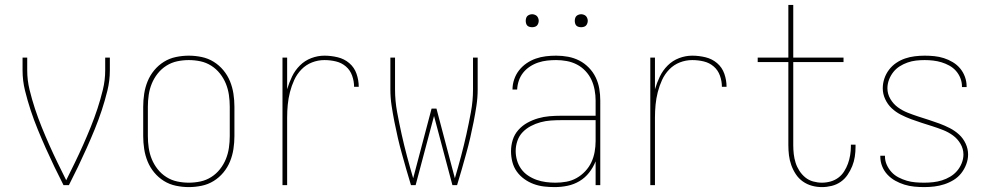

<svg xmlns="http://www.w3.org/2000/svg" viewBox="-20 -755 4040 783"><path d="M261 0H239Q220 -37 202 -74.5Q184 -112 167 -150Q150 -188 134 -227Q118 -266 105 -305.5Q92 -345 82 -385.5Q72 -426 72 -468V-520H91V-468Q91 -428 100.5 -389Q110 -350 122.5 -312Q135 -274 150 -237Q165 -200 181 -164Q197 -128 214.5 -92Q232 -56 250 -20Q268 -56 285.5 -92Q303 -128 319 -164Q335 -200 350 -237Q365 -274 377.5 -312Q390 -350 399.5 -389Q409 -428 409 -468V-520H428V-468Q428 -426 418 -385.5Q408 -345 395 -305.5Q382 -266 366 -227Q350 -188 333 -150Q316 -112 298 -74.5Q280 -37 261 0Z M750 8Q724 8 697.5 2.5Q671 -3 648.5 -17Q626 -31 609 -51.5Q592 -72 582 -96.5Q572 -121 568 -147.5Q564 -174 564 -200V-320Q564 -346 568 -372.5Q572 -399 582 -423.5Q592 -448 609 -468.5Q626 -489 648.5 -503Q671 -517 697.5 -522.5Q724 -528 750 -528Q776 -528 802.5 -522.5Q829 -517 851.5 -503Q874 -489 891 -468.5Q908 -448 918 -423.5Q928 -399 932 -372.5Q936 -346 936 -320V-200Q936 -174 932 -147.5Q928 -121 918 -96.5Q908 -72 891 -51.5Q874 -31 851.5 -17Q829 -3 802.5 2.5Q776 8 750 8ZM750 -10Q774 -10 797.5 -15Q821 -20 841.5 -33Q862 -46 877 -65Q892 -84 901 -106Q910 -128 913.5 -152Q917 -176 917 -200V-320Q917 -344 913.5 -368Q910 -392 901 -414Q892 -436 877 -455Q862 -474 841.5 -487Q821 -500 797.5 -505Q774 -510 750 -510Q726 -510 702.5 -505Q679 -500 658.5 -487Q638 -474 623 -455Q608 -436 599 -414Q590 -392 586.5 -368Q583 -344 583 -320V-200Q583 -176 586.5 -152Q590 -128 599 -106Q608 -84 623 -65Q638 -46 658.5 -33Q679 -20 702.5 -15Q726 -10 750 -10Z M1132 0V-520H1151V-391Q1159 -418 1171 -443Q1183 -468 1203 -488Q1223 -508 1249.5 -518Q1276 -528 1303 -528Q1330 -528 1357 -521.5Q1384 -515 1404.5 -497.5Q1425 -480 1434 -454Q1443 -428 1443 -401H1424Q1424 -424 1416 -446.5Q1408 -469 1390.5 -484Q1373 -499 1350 -504.5Q1327 -510 1303 -510Q1277 -510 1252.5 -500.5Q1228 -491 1209.5 -472Q1191 -453 1180 -429Q1169 -405 1162.5 -379.5Q1156 -354 1153.5 -328Q1151 -302 1151 -276V0Z M1675 0H1656Q1646 -32 1637 -64Q1628 -96 1619 -128Q1610 -160 1602.5 -192.5Q1595 -225 1588.5 -258Q1582 -291 1577 -324Q1572 -357 1572 -390V-520H1591V-390Q1591 -344 1599.5 -298Q1608 -252 1618 -207Q1628 -162 1640 -117Q1652 -72 1665 -28L1740 -312H1760L1835 -28Q1848 -72 1860 -117Q1872 -162 1882 -207Q1892 -252 1900.5 -298Q1909 -344 1909 -390V-520H1928V-390Q1928 -357 1923 -324Q1918 -291 1911.5 -258Q1905 -225 1897.5 -192.5Q1890 -160 1881 -128Q1872 -96 1863 -64Q1854 -32 1844 0H1825L1750 -282Z M2242 8Q2220 8 2198.5 5.5Q2177 3 2156.5 -4.5Q2136 -12 2118 -25Q2100 -38 2087.5 -55.5Q2075 -73 2069.5 -94.5Q2064 -116 2064 -138Q2064 -162 2071 -184.5Q2078 -207 2094 -225Q2110 -243 2131 -254.5Q2152 -266 2174.5 -272.5Q2197 -279 2220.5 -281Q2244 -283 2268 -283H2409V-345Q2409 -366 2405 -388Q2401 -410 2392 -429.5Q2383 -449 2367.5 -465.5Q2352 -482 2332.5 -492Q2313 -502 2291.5 -506Q2270 -510 2248 -510Q2230 -510 2211.5 -508Q2193 -506 2175 -500Q2157 -494 2141 -483.5Q2125 -473 2113.5 -458.5Q2102 -444 2096 -426.5Q2090 -409 2089 -390H2070Q2070 -411 2077 -431.5Q2084 -452 2097 -468.5Q2110 -485 2127.5 -497Q2145 -509 2165 -516Q2185 -523 2206 -525.5Q2227 -528 2248 -528Q2273 -528 2297 -523.5Q2321 -519 2342.5 -508Q2364 -497 2381.5 -479Q2399 -461 2409.5 -439Q2420 -417 2424 -393Q2428 -369 2428 -345V0H2409V-97Q2399 -72 2382.5 -51Q2366 -30 2343.5 -16.5Q2321 -3 2295 2.5Q2269 8 2242 8ZM2245 -10Q2268 -10 2290 -14Q2312 -18 2331.5 -29Q2351 -40 2366.5 -56.5Q2382 -73 2391.5 -93Q2401 -113 2405 -135.5Q2409 -158 2409 -180V-265H2268Q2247 -265 2226 -263.5Q2205 -262 2184.5 -256.5Q2164 -251 2145 -241Q2126 -231 2111.5 -216Q2097 -201 2090 -180.5Q2083 -160 2083 -139Q2083 -120 2088.5 -101Q2094 -82 2105.5 -66Q2117 -50 2133.5 -39Q2150 -28 2168.5 -21.5Q2187 -15 2206.5 -12.5Q2226 -10 2245 -10ZM2350 -644Q2345 -644 2339.5 -645.5Q2334 -647 2330.5 -650.5Q2327 -654 2325.5 -659.5Q2324 -665 2324 -670Q2324 -675 2325.5 -680.5Q2327 -686 2330.5 -689.5Q2334 -693 2339.5 -695Q2345 -697 2350 -697Q2355 -697 2360.5 -695Q2366 -693 2369.5 -689.5Q2373 -686 2375 -680.5Q2377 -675 2377 -670Q2377 -665 2375 -659.5Q2373 -654 2369.5 -650.5Q2366 -647 2360.5 -645.5Q2355 -644 2350 -644ZM2150 -644Q2145 -644 2139.5 -645.5Q2134 -647 2130.5 -650.5Q2127 -654 2125.5 -659.5Q2124 -665 2124 -670Q2124 -675 2125.5 -680.5Q2127 -686 2130.5 -689.5Q2134 -693 2139.5 -695Q2145 -697 2150 -697Q2155 -697 2160.5 -695Q2166 -693 2169.5 -689.5Q2173 -686 2175 -680.5Q2177 -675 2177 -670Q2177 -665 2175 -659.5Q2173 -654 2169.5 -650.5Q2166 -647 2160.5 -645.5Q2155 -644 2150 -644Z M2632 0V-520H2651V-391Q2659 -418 2671 -443Q2683 -468 2703 -488Q2723 -508 2749.5 -518Q2776 -528 2803 -528Q2830 -528 2857 -521.5Q2884 -515 2904.5 -497.5Q2925 -480 2934 -454Q2943 -428 2943 -401H2924Q2924 -424 2916 -446.5Q2908 -469 2890.5 -484Q2873 -499 2850 -504.5Q2827 -510 2803 -510Q2777 -510 2752.5 -500.5Q2728 -491 2709.5 -472Q2691 -453 2680 -429Q2669 -405 2662.5 -379.5Q2656 -354 2653.5 -328Q2651 -302 2651 -276V0Z M3332 8Q3311 8 3291 2.5Q3271 -3 3254 -15Q3237 -27 3225.5 -44.5Q3214 -62 3207 -81.5Q3200 -101 3197.5 -121.5Q3195 -142 3195 -163V-502H3070V-520H3195V-735H3215V-520H3420V-502H3215V-163Q3215 -145 3217 -127Q3219 -109 3224.5 -91.5Q3230 -74 3240 -58.5Q3250 -43 3264 -31.5Q3278 -20 3296 -15Q3314 -10 3332 -10Q3350 -10 3367.5 -15Q3385 -20 3399 -30.5Q3413 -41 3422.5 -56Q3432 -71 3438 -87.5Q3444 -104 3447 -122Q3450 -140 3450 -157V-165H3469V-156Q3469 -136 3466 -116Q3463 -96 3455.5 -77.5Q3448 -59 3436.5 -42Q3425 -25 3408.5 -13.5Q3392 -2 3372 3Q3352 8 3332 8Z M3749 8Q3729 8 3708.5 6Q3688 4 3668.5 -2Q3649 -8 3631 -18Q3613 -28 3599 -43Q3585 -58 3577.5 -77Q3570 -96 3570 -117V-120H3589V-117Q3589 -99 3596.5 -82.5Q3604 -66 3616 -53Q3628 -40 3644.5 -31.5Q3661 -23 3678 -18Q3695 -13 3713 -11.5Q3731 -10 3749 -10Q3767 -10 3785.5 -12Q3804 -14 3821.5 -19.5Q3839 -25 3855 -34.5Q3871 -44 3883 -58Q3895 -72 3902 -89.5Q3909 -107 3909 -125Q3909 -148 3897 -168.5Q3885 -189 3866.5 -202.5Q3848 -216 3826.5 -224.5Q3805 -233 3783 -240Q3761 -247 3739 -254Q3717 -261 3695.5 -269Q3674 -277 3653.5 -287.5Q3633 -298 3616.5 -313.5Q3600 -329 3590 -350.5Q3580 -372 3580 -395Q3580 -415 3586.5 -434.5Q3593 -454 3605.5 -470.5Q3618 -487 3635 -498.5Q3652 -510 3671 -516.5Q3690 -523 3710.5 -525.5Q3731 -528 3751 -528Q3771 -528 3790.5 -526Q3810 -524 3829 -518Q3848 -512 3865.5 -501.5Q3883 -491 3895.5 -476Q3908 -461 3915 -442Q3922 -423 3922 -403V-400H3903V-403Q3903 -420 3896.5 -436.5Q3890 -453 3878.5 -466Q3867 -479 3851.5 -487.5Q3836 -496 3819.5 -501Q3803 -506 3785.5 -508Q3768 -510 3751 -510Q3733 -510 3715.5 -508Q3698 -506 3681 -500Q3664 -494 3649 -484.5Q3634 -475 3623 -461Q3612 -447 3605.5 -430Q3599 -413 3599 -395Q3599 -372 3611 -351.5Q3623 -331 3641.5 -317.5Q3660 -304 3681.5 -295.5Q3703 -287 3724.5 -280Q3746 -273 3768 -266Q3790 -259 3811.5 -251Q3833 -243 3853.5 -232.5Q3874 -222 3891 -206.5Q3908 -191 3918 -169.5Q3928 -148 3928 -125Q3928 -105 3920.5 -85Q3913 -65 3900 -48.5Q3887 -32 3869 -21Q3851 -10 3831 -3.5Q3811 3 3790.5 5.5Q3770 8 3749 8Z"/></svg>

Font: Iosevka Term Curly Thin
Style: Regular
Weight: 100
Designer: Belleve Invis
Foundry: Belleve Invis
Version: Version 32.3.0